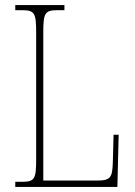

<svg xmlns="http://www.w3.org/2000/svg" viewBox="-20 -734 529 754"><path d="M40 0H441L446 -205H426L423 -94C421 -39 415 -25 363 -25H150V-606C150 -683 156 -694 206 -694H233V-714H40V-694H66C116 -694 122 -683 122 -606V-108C122 -31 116 -20 66 -20H40Z"/></svg>

Font: Noto Serif Hebrew Condensed Thin
Style: Regular
Weight: 100
Width: 3
Designer: Monotype Design Team
Foundry: Monotype Imaging Inc.
Version: Version 2.004